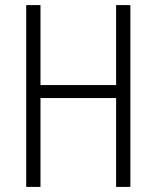

<svg xmlns="http://www.w3.org/2000/svg" viewBox="-20 -734 614 754"><path d="M83 0V-714H139V-400H436V-714H492V0H436V-349H139V0Z"/></svg>

Font: Noto Sans Condensed Light
Style: Regular
Weight: 300
Width: 3
Designer: Monotype Design Team
Foundry: Monotype Imaging Inc.
Version: Version 2.013; ttfautohint (v1.8.4.7-5d5b)